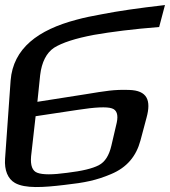

<svg xmlns="http://www.w3.org/2000/svg" viewBox="-57 -719 673 760"><path d="M523 -253C542 -322 526 -361 454 -363C394 -365 362 -359 282 -346L91 -316L102 -422C108 -473 127 -510 157 -530C189 -550 241 -567 315 -581C384 -593 470 -604 573 -612L596 -699C491 -687 409 -675 348 -663C309 -656 275 -649 246 -641C94 -601 -5 -528 -15 -400L-37 -90C-40 -45 -26 -11 2 5C42 28 115 23 198 13C279 4 324 -5 383 -30C445 -56 482 -100 499 -163ZM384 -143C375 -104 359 -78 334 -65C309 -52 268 -42 209 -35C151 -27 112 -27 91 -35C71 -42 63 -64 66 -100L84 -259L250 -284C320 -295 366 -297 386 -290C405 -284 412 -265 405 -233Z"/></svg>

Font: Gamestation Warped
Style: Italic
Weight: 400
Designer: Jonas Hecksher
Foundry: Jonas Hecksher, Playtypeª, e-types AS
Version: Version 1.003